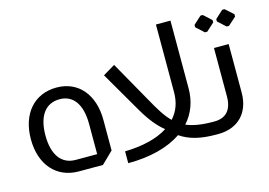

<svg xmlns="http://www.w3.org/2000/svg" viewBox="-96 -893 1554 1110"><g transform="rotate(-15 681.0 -338.5)"><path d="M258 0H402L472 -68V-251C472 -403 388 -502 258 -502C124 -502 38 -403 38 -251C38 -99 124 0 258 0ZM258 -69C173 -69 125 -134 125 -250C125 -367 173 -432 258 -432C339 -432 386 -367 386 -250V-69Z M1081 -76C1013 -76 962 -85 922 -102C969 -154 995 -221 995 -300V-705H908V-300C908 -238 889 -188 853 -149C817 -184 788 -233 754 -294L614 -542L542 -499L685 -253C723 -188 761 -140 803 -107C741 -67 652 -45 546 -43V28C679 28 788 -1 866 -54C922 -16 988 0 1081 0H1089V-76Z M1184 -588 1231 -631V-645L1184 -688H1170L1123 -645V-631L1170 -588ZM1314 -688H1300L1253 -645V-631L1300 -588H1314L1362 -631V-645ZM1197 -487V-197C1197 -116 1158 -76 1090 -76H1085C1058 -76 1034 -56 1034 -39C1034 -20 1058 0 1084 0H1095C1210 -1 1285 -74 1285 -197V-487Z"/></g></svg>

Font: Hejaz
Style: Regular
Weight: 400
Designer: Bandar Raffah (Arabic) and Santiago Orozco (Latin)
Foundry: Caramella and Typemade
Version: Version 1.010;hotconv 1.0.109;makeotfexe 2.5.65596